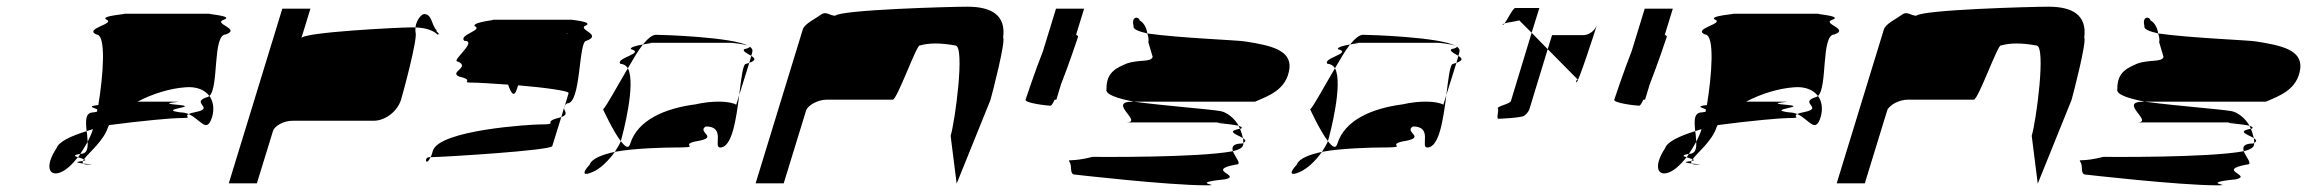

<svg xmlns="http://www.w3.org/2000/svg" viewBox="-20 -736 6897 574"><path d="M149 -293C115 -242 124 -208 159 -220C176 -226 195 -243 213 -266C203 -269 197 -272 220 -276C227 -287 235 -299 242 -312C241 -322 241 -333 239 -344C191 -329 155 -312 149 -293ZM268 -633C230 -650 325 -665 299 -677C273 -689 374 -695 349 -695H610C584 -695 684 -689 649 -677C615 -665 702 -650 655 -633C615 -633 635 -475 606 -449C592 -468 566 -478 534 -475C490 -472 436 -456 391 -432H493C559 -432 429 -429 518 -422C574 -416 448 -409 520 -400C528 -400 537 -398 544 -395C528 -387 563 -383 515 -383C496 -383 403 -375 306 -362L303 -356C290 -315 246 -280 231 -260C227 -262 218 -264 213 -266C216 -269 218 -272 220 -276H221C240 -276 243 -292 242 -312C248 -324 254 -337 258 -350C251 -348 246 -346 239 -344C236 -373 234 -400 259 -400C263 -401 268 -401 270 -402C271 -404 270 -407 271 -409C261 -414 238 -418 274 -422C288 -507 299 -633 268 -633ZM223 -254C225 -254 227 -255 228 -255C226 -252 227 -249 229 -247C214 -249 200 -251 223 -254ZM228 -255C239 -257 236 -258 231 -260C229 -258 229 -257 228 -255ZM229 -247C231 -245 235 -244 243 -244C266 -244 246 -245 229 -247ZM544 -395C580 -379 598 -335 614 -386C621 -410 618 -433 606 -449C603 -447 600 -445 597 -445C549 -428 624 -413 565 -401C554 -399 548 -397 544 -395Z M664 -188H748L796 -344C801 -360 828 -375 855 -375H1097C1132 -375 1168 -403 1179 -438C1184 -454 1231 -627 1222 -640V-654H1204C1176 -654 887 -640 881 -622L908 -710H824ZM1222 -654C1225 -678 1241 -694 1248 -694C1272 -694 1270 -660 1285 -646C1283 -638 1297 -638 1289 -632C1273 -647 1250 -653 1222 -654Z M1349 -552C1387 -535 1321 -520 1353 -507C1404 -495 1351 -489 1393 -489C1408 -489 1440 -487 1499 -483C1508 -457 1517 -442 1526 -472L1529 -481C1613 -474 1680 -464 1680 -458L1669 -421C1671 -423 1672 -425 1676 -427C1718 -427 1709 -614 1733 -614C1781 -632 1711 -646 1728 -658C1762 -671 1682 -677 1690 -677H1450C1475 -677 1391 -671 1399 -658C1426 -646 1350 -632 1368 -614C1411 -614 1325 -552 1349 -552ZM1263 -266C1247 -266 1253 -236 1267 -266ZM1267 -266C1270 -271 1272 -277 1274 -285C1293 -348 1569 -364 1594 -364C1653 -364 1603 -370 1644 -382C1649 -383 1655 -385 1658 -386L1631 -299C1623 -286 1314 -267 1267 -266ZM1671 -636C1673 -637 1676 -637 1678 -637C1684 -637 1680 -637 1671 -636ZM1658 -386C1681 -394 1667 -403 1666 -413ZM1666 -413C1666 -416 1667 -418 1669 -421Z M1783 -409C1783 -409 1812 -345 1836 -314L1837 -318C1842 -335 1882 -486 1857 -532C1825 -478 1794 -420 1783 -409ZM1743 -244C1717 -216 1726 -210 1752 -222C1774 -231 1800 -256 1818 -282C1781 -274 1749 -262 1743 -244ZM1835 -545C1817 -562 1911 -577 1866 -589C1863 -595 1884 -600 1902 -603C1887 -584 1873 -559 1857 -532C1852 -540 1844 -545 1835 -545ZM1902 -603C1922 -607 1939 -608 1916 -608H2167C2164 -608 2205 -605 2217 -599C2172 -625 1961 -632 1941 -632C1930 -632 1917 -621 1902 -603ZM1818 -282C1825 -293 1832 -304 1836 -314C1849 -297 1859 -290 1864 -306C1886 -377 1967 -412 2059 -424C2111 -436 2162 -434 2181 -423L2190 -452C2181 -381 2169 -295 2133 -295C2111 -295 2151 -358 2090 -358C2061 -340 2136 -325 2058 -313C2009 -301 2086 -295 1992 -295C1972 -295 1874 -293 1818 -282ZM2205 -589C2198 -583 2215 -576 2226 -569L2229 -580C2231 -587 2228 -592 2221 -597C2223 -595 2219 -592 2205 -589ZM2217 -599C2219 -598 2220 -598 2221 -597C2220 -598 2218 -598 2217 -599ZM2210 -545C2201 -545 2196 -502 2190 -452L2220 -548ZM2220 -548 2226 -569C2237 -562 2242 -556 2220 -548Z M2239 -188H2323L2390 -406C2395 -421 2425 -438 2451 -438H2649C2662 -438 2722 -607 2730 -600C2758 -608 2791 -608 2836 -600C2866 -600 2835 -372 2822 -330L2840 -187L2941 -437C2946 -454 2987 -612 2979 -624C2988 -692 2942 -716 2872 -716C2823 -716 2495 -707 2477 -689C2460 -689 2450 -704 2434 -692C2418 -680 2385 -665 2380 -648Z M3046 -438C3043 -428 3110 -420 3121 -420C3123 -420 3128 -427 3133 -438H3138L3152 -484C3175 -542 3201 -620 3203 -626C3204 -628 3201 -630 3197 -632L3221 -710H3137L3098 -583C3075 -525 3048 -444 3046 -438Z M3178 -251C3186 -239 3176 -214 3194 -214C3194 -214 3472 -182 3585 -182C3645 -182 3523 -188 3643 -200C3693 -212 3582 -227 3675 -244C3695 -244 3672 -266 3666 -284C3561 -264 3261 -267 3246 -267C3180 -250 3170 -263 3178 -251ZM3288 -470C3283 -454 3319 -442 3370 -432H3732C3771 -449 3827 -467 3835 -532C3840 -586 3781 -600 3703 -612C3683 -616 3508 -622 3410 -636C3413 -626 3415 -617 3413 -610L3426 -566C3421 -549 3386 -559 3348 -546C3322 -534 3287 -523 3288 -470ZM3369 -658C3361 -689 3385 -687 3387 -675C3400 -668 3408 -652 3410 -636C3384 -642 3366 -649 3369 -658ZM3347 -370C3400 -370 3288 -432 3366 -432H3370C3469 -419 3592 -410 3628 -404C3648 -401 3672 -381 3683 -360C3660 -366 3581 -370 3642 -370ZM3683 -360C3684 -357 3686 -354 3687 -351H3689C3696 -354 3692 -357 3683 -360ZM3666 -284C3662 -296 3665 -307 3694 -307C3695 -308 3696 -308 3697 -309C3697 -306 3697 -303 3696 -301C3694 -294 3683 -288 3666 -284ZM3687 -351C3691 -342 3694 -331 3696 -323C3681 -333 3642 -343 3687 -351ZM3696 -323C3697 -318 3697 -313 3697 -309C3707 -314 3703 -318 3696 -323Z M3897 -409C3897 -409 3926 -345 3950 -314L3951 -318C3956 -335 3996 -486 3971 -532C3939 -478 3908 -420 3897 -409ZM3857 -244C3831 -216 3840 -210 3866 -222C3888 -231 3914 -256 3932 -282C3895 -274 3863 -262 3857 -244ZM3949 -545C3931 -562 4025 -577 3980 -589C3977 -595 3998 -600 4016 -603C4001 -584 3987 -559 3971 -532C3966 -540 3958 -545 3949 -545ZM4016 -603C4036 -607 4053 -608 4030 -608H4281C4278 -608 4319 -605 4331 -599C4286 -625 4075 -632 4055 -632C4044 -632 4031 -621 4016 -603ZM3932 -282C3939 -293 3946 -304 3950 -314C3963 -297 3973 -290 3978 -306C4000 -377 4081 -412 4173 -424C4225 -436 4276 -434 4295 -423L4304 -452C4295 -381 4283 -295 4247 -295C4225 -295 4265 -358 4204 -358C4175 -340 4250 -325 4172 -313C4123 -301 4200 -295 4106 -295C4086 -295 3988 -293 3932 -282ZM4319 -589C4312 -583 4329 -576 4340 -569L4343 -580C4345 -587 4342 -592 4335 -597C4337 -595 4333 -592 4319 -589ZM4331 -599C4333 -598 4334 -598 4335 -597C4334 -598 4332 -598 4331 -599ZM4324 -545C4315 -545 4310 -502 4304 -452L4334 -548ZM4334 -548 4340 -569C4351 -562 4356 -556 4334 -548Z M4472 -662C4473 -661 4476 -663 4478 -666C4475 -665 4471 -663 4472 -662ZM4478 -666C4487 -678 4503 -712 4510 -712H4582L4559 -638L4522 -675C4506 -671 4487 -669 4478 -666ZM4458 -412C4462 -406 4452 -381 4460 -381C4469 -381 4528 -384 4537 -390C4545 -396 4551 -404 4553 -412L4607 -589L4559 -638L4497 -434C4494 -425 4454 -418 4458 -412ZM4607 -589 4620 -631H4714C4730 -631 4748 -644 4754 -661C4750 -647 4697 -484 4693 -490C4688 -497 4703 -500 4695 -500ZM4754 -662V-661Z M4806 -438C4803 -428 4870 -420 4881 -420C4883 -420 4888 -427 4893 -438H4898L4912 -484C4935 -542 4961 -620 4963 -626C4964 -628 4961 -630 4957 -632L4981 -710H4897L4858 -583C4835 -525 4808 -444 4806 -438Z M4958 -293C4924 -242 4933 -208 4968 -220C4985 -226 5004 -243 5022 -266C5012 -269 5006 -272 5029 -276C5036 -287 5044 -299 5051 -312C5050 -322 5050 -333 5048 -344C5000 -329 4964 -312 4958 -293ZM5077 -633C5039 -650 5134 -665 5108 -677C5082 -689 5183 -695 5158 -695H5419C5393 -695 5493 -689 5458 -677C5424 -665 5511 -650 5464 -633C5424 -633 5444 -475 5415 -449C5401 -468 5375 -478 5343 -475C5299 -472 5245 -456 5200 -432H5302C5368 -432 5238 -429 5327 -422C5383 -416 5257 -409 5329 -400C5337 -400 5346 -398 5353 -395C5337 -387 5372 -383 5324 -383C5305 -383 5212 -375 5115 -362L5112 -356C5099 -315 5055 -280 5040 -260C5036 -262 5027 -264 5022 -266C5025 -269 5027 -272 5029 -276H5030C5049 -276 5052 -292 5051 -312C5057 -324 5063 -337 5067 -350C5060 -348 5055 -346 5048 -344C5045 -373 5043 -400 5068 -400C5072 -401 5077 -401 5079 -402C5080 -404 5079 -407 5080 -409C5070 -414 5047 -418 5083 -422C5097 -507 5108 -633 5077 -633ZM5032 -254C5034 -254 5036 -255 5037 -255C5035 -252 5036 -249 5038 -247C5023 -249 5009 -251 5032 -254ZM5037 -255C5048 -257 5045 -258 5040 -260C5038 -258 5038 -257 5037 -255ZM5038 -247C5040 -245 5044 -244 5052 -244C5075 -244 5055 -245 5038 -247ZM5353 -395C5389 -379 5407 -335 5423 -386C5430 -410 5427 -433 5415 -449C5412 -447 5409 -445 5406 -445C5358 -428 5433 -413 5374 -401C5363 -399 5357 -397 5353 -395Z M5471 -188H5555L5622 -406C5627 -421 5657 -438 5683 -438H5881C5894 -438 5954 -607 5962 -600C5990 -608 6023 -608 6068 -600C6098 -600 6067 -372 6054 -330L6072 -187L6173 -437C6178 -454 6219 -612 6211 -624C6220 -692 6174 -716 6104 -716C6055 -716 5727 -707 5709 -689C5692 -689 5682 -704 5666 -692C5650 -680 5617 -665 5612 -648Z M6200 -251C6208 -239 6198 -214 6216 -214C6216 -214 6494 -182 6607 -182C6667 -182 6545 -188 6665 -200C6715 -212 6604 -227 6697 -244C6717 -244 6694 -266 6688 -284C6583 -264 6283 -267 6268 -267C6202 -250 6192 -263 6200 -251ZM6310 -470C6305 -454 6341 -442 6392 -432H6754C6793 -449 6849 -467 6857 -532C6862 -586 6803 -600 6725 -612C6705 -616 6530 -622 6432 -636C6435 -626 6437 -617 6435 -610L6448 -566C6443 -549 6408 -559 6370 -546C6344 -534 6309 -523 6310 -470ZM6391 -658C6383 -689 6407 -687 6409 -675C6422 -668 6430 -652 6432 -636C6406 -642 6388 -649 6391 -658ZM6369 -370C6422 -370 6310 -432 6388 -432H6392C6491 -419 6614 -410 6650 -404C6670 -401 6694 -381 6705 -360C6682 -366 6603 -370 6664 -370ZM6705 -360C6706 -357 6708 -354 6709 -351H6711C6718 -354 6714 -357 6705 -360ZM6688 -284C6684 -296 6687 -307 6716 -307C6717 -308 6718 -308 6719 -309C6719 -306 6719 -303 6718 -301C6716 -294 6705 -288 6688 -284ZM6709 -351C6713 -342 6716 -331 6718 -323C6703 -333 6664 -343 6709 -351ZM6718 -323C6719 -318 6719 -313 6719 -309C6729 -314 6725 -318 6718 -323Z"/></svg>

Font: bitstorm
Style: suextobl
Weight: 400
Version: Version 0.2